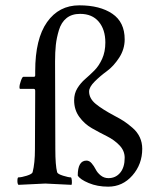

<svg xmlns="http://www.w3.org/2000/svg" viewBox="-20 -697 604 727"><path d="M452.1 -547.9Q452.1 -510.7 431.2 -478.5Q410.2 -446.3 384.8 -427.7Q359.4 -409.2 338.4 -388.2Q317.4 -367.2 317.4 -350.6Q317.4 -324.2 342.3 -303.7Q367.2 -283.2 413.1 -258.8Q435.5 -247.1 449.7 -237.8Q463.9 -228.5 481.9 -212.9Q500 -197.3 509.3 -177.2Q518.6 -157.2 518.6 -133.8Q518.6 -75.2 481.4 -32.7Q444.3 9.8 389.6 9.8Q348.6 9.8 315.9 -3.9Q283.2 -17.6 274.4 -32.2Q274.4 -88.9 307.6 -88.9Q318.4 -88.9 327.1 -78.6Q335.9 -68.4 342.3 -55.7Q348.6 -43 361.3 -32.7Q374 -22.5 390.6 -22.5Q418 -22.5 435.1 -43Q452.1 -63.5 452.1 -99.6Q452.1 -126 432.6 -146.5Q413.1 -167 384.8 -181.2Q356.4 -195.3 328.1 -211.4Q299.8 -227.5 280.3 -254.4Q260.7 -281.2 260.7 -317.4Q260.7 -342.8 272.9 -362.8Q285.2 -382.8 302.7 -397.9Q320.3 -413.1 337.4 -430.2Q354.5 -447.3 366.7 -474.1Q378.9 -501 378.9 -536.1Q378.9 -585 354 -614.7Q329.1 -644.5 283.2 -644.5Q252 -644.5 231.9 -628.4Q211.9 -612.3 203.1 -583Q194.3 -553.7 191.4 -526.9Q188.5 -500 188.5 -463.9L189.5 -131.8Q189.5 -71.3 196.3 -44.9Q198.2 -38.1 218.8 -31.7Q239.3 -25.4 248 -25.4Q251 -25.4 252 -13.7Q252.9 -2 251 2.9Q153.3 -2 151.4 -2Q150.4 -2 49.8 2.9Q45.9 -1 45.9 -11.7Q45.9 -25.4 49.8 -25.4Q61.5 -25.4 81.5 -31.7Q101.6 -38.1 103.5 -44.9Q112.3 -79.1 112.3 -131.8Q113.3 -266.6 113.3 -352.5Q113.3 -360.4 108.4 -360.4H56.6Q53.7 -360.4 53.7 -366.2Q53.7 -376 59.1 -391.1Q64.5 -406.2 68.4 -406.2H108.4Q113.3 -406.2 113.3 -412.1V-427.7Q113.3 -549.8 158.2 -613.3Q203.1 -676.8 280.3 -676.8Q358.4 -676.8 405.3 -645Q452.1 -613.3 452.1 -547.9Z"/></svg>

Font: Crimson Text
Style: Roman
Weight: 400
Version: Version 0.13